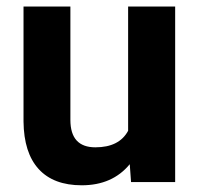

<svg xmlns="http://www.w3.org/2000/svg" viewBox="-20 -548 600 578"><path d="M370.6 -53.7Q318.4 9.8 226.1 9.8Q141.1 9.8 96.4 -39.1Q51.8 -87.9 50.8 -182.1V-528.3H191.9V-187Q191.9 -104.5 267.1 -104.5Q338.9 -104.5 365.7 -154.3V-528.3H507.3V0H374.5Z"/></svg>

Font: Robotiche
Style: Bold
Weight: 700
Designer: Google
Version: Version 2.001150; 2014